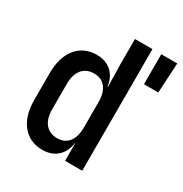

<svg xmlns="http://www.w3.org/2000/svg" viewBox="-172 -859 949 998"><g transform="rotate(30 302.5 -360.0)"><path d="M354 -445H351C342 -516 294 -560 221 -560C120 -560 56 -482 56 -357V-192C56 -68 120 10 221 10C294 10 342 -34 351 -105H353V0H456V-730H351V-573ZM509 -550H595L605 -730H509ZM258 -81C197 -81 161 -124 161 -198V-352C161 -426 197 -469 258 -469C317 -469 351 -426 351 -352V-198C351 -124 317 -81 258 -81Z"/></g></svg>

Font: Tekne LDO SemiBold
Style: Regular
Weight: 600
Monospace: yes
Designer: Alessio Laiso, Mario Rullo, Paolo Rosset
Foundry: Alessio Laiso
Version: Version 1.000;hotconv 1.0.109;makeotfexe 2.5.65596